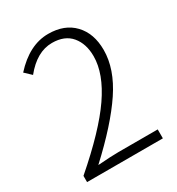

<svg xmlns="http://www.w3.org/2000/svg" viewBox="-177 -853 888 964"><g transform="rotate(-30 267.0 -371.0)"><path d="M44.9 0V-36.1Q226.6 -193.4 308.1 -312Q389.6 -430.7 389.6 -531.2Q389.6 -603.5 352.1 -648.4Q314.5 -693.4 241.2 -693.4Q153.3 -693.4 79.1 -601.6L42 -636.7Q137.7 -742.2 247.1 -742.2Q341.8 -742.2 395.5 -685.5Q449.2 -628.9 449.2 -533.2Q449.2 -423.8 371.1 -307.1Q293 -190.4 136.7 -45.9Q216.8 -51.8 256.8 -51.8H484.4V0Z"/></g></svg>

Font: Gen Shin Gothic Light
Style: Regular
Weight: 200
Designer: [Source Han Sans]
Ryoko NISHIZUKA  (kana & ideographs); Paul D. Hunt (Latin, Greek & Cyrillic); Wenlong ZHANG  (bopomofo
Version: Version 1.002.20150607